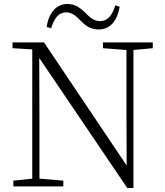

<svg xmlns="http://www.w3.org/2000/svg" viewBox="-20 -936 828 964"><path d="M214 -801 237 -794C252 -845 275 -874 312 -874C344 -874 366 -852 388 -829C410 -807 434 -788 475 -788C534 -788 569 -833 581 -902L559 -909C543 -858 520 -830 483 -830C450 -830 430 -850 407 -873C384 -895 359 -916 319 -916C261 -916 225 -870 214 -801ZM619 8H650V-685L747 -694V-723H497V-694L615 -685V-373L616 -105L201 -723H43V-694L142 -688V-39L47 -29V0H298V-29L178 -39V-343L177 -645Z"/></svg>

Font: Noto Serif TC ExtraLight
Style: Regular
Weight: 200
Designer: Ryoko NISHIZUKA 西塚涼子 (kana & ideographs); Frank Grießhammer (Latin, Greek & Cyrillic); Wenlong ZHANG 张文龙 (bopomofo); San
Foundry: Adobe
Version: Version 2.001;hotconv 1.1.0;makeotfexe 2.6.0